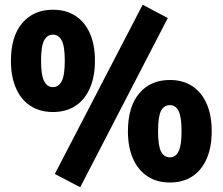

<svg xmlns="http://www.w3.org/2000/svg" viewBox="-20 -757 938 809"><path d="M318 32 211 -24 581 -737 687 -681ZM203 -285Q149 -285 109 -310.5Q69 -336 47.5 -385Q26 -434 26 -501Q26 -604 74 -660Q122 -716 203 -716Q258 -716 297.5 -690.5Q337 -665 358.5 -617Q380 -569 380 -501Q380 -434 358.5 -385Q337 -336 297.5 -310.5Q258 -285 203 -285ZM203 -390Q227 -390 240 -415Q253 -440 253 -501Q253 -562 240 -586.5Q227 -611 203 -611Q179 -611 166 -587Q153 -563 153 -501Q153 -440 166 -415Q179 -390 203 -390ZM696 12Q641 12 601.5 -14Q562 -40 540.5 -88.5Q519 -137 519 -204Q519 -307 566.5 -363.5Q614 -420 696 -420Q750 -420 789.5 -394.5Q829 -369 850.5 -320.5Q872 -272 872 -204Q872 -137 851 -88.5Q830 -40 790.5 -14Q751 12 696 12ZM696 -94Q720 -94 732.5 -119Q745 -144 745 -204Q745 -265 732.5 -289.5Q720 -314 696 -314Q671 -314 658.5 -290Q646 -266 646 -204Q646 -143 658.5 -118.5Q671 -94 696 -94Z"/></svg>

Font: Nunito Sans 7pt SemiCondensed Black
Style: Regular
Weight: 900
Width: 4
Designer: Vernon Adams
Foundry: Vernon Adams
Version: Version 3.101;gftools[0.9.27]